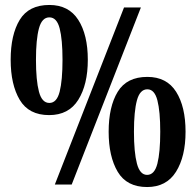

<svg xmlns="http://www.w3.org/2000/svg" viewBox="-20 -744 791 774"><path d="M178 -280Q96 -280 59.5 -341.5Q23 -403 23 -503Q23 -604 59.5 -664Q96 -724 179 -724Q257 -724 295.5 -664Q334 -604 334 -503Q334 -403 295.5 -341.5Q257 -280 178 -280ZM201 0 480 -714H548L269 0ZM179 -329Q209 -329 220.5 -374.5Q232 -420 232 -503Q232 -585 220.5 -629.5Q209 -674 179 -674Q149 -674 137 -629.5Q125 -585 125 -503Q125 -420 137 -374.5Q149 -329 179 -329ZM573 10Q491 10 454.5 -51.5Q418 -113 418 -213Q418 -314 454.5 -374Q491 -434 574 -434Q652 -434 690 -374Q728 -314 728 -213Q728 -113 689.5 -51.5Q651 10 573 10ZM573 -39Q603 -39 614.5 -84.5Q626 -130 626 -213Q626 -295 614.5 -339.5Q603 -384 574 -384Q544 -384 532 -339.5Q520 -295 520 -213Q520 -130 532 -84.5Q544 -39 573 -39Z"/></svg>

Font: Noto Serif ExtraCondensed ExtraBold
Style: Regular
Weight: 800
Width: 2
Designer: Monotype Design Team
Foundry: Monotype Imaging Inc.
Version: Version 2.013; ttfautohint (v1.8.4.7-5d5b)